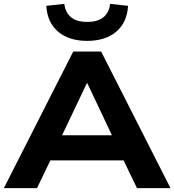

<svg xmlns="http://www.w3.org/2000/svg" viewBox="-21 -971 900 991"><path d="M-1 0 357 -705H501L859 0H686L592 -195L663 -143H194L264 -195L170 0ZM427 -541 281 -234 249 -273H608L575 -234L430 -541ZM429 -760Q335 -760 279 -807.5Q223 -855 218 -941L311 -951Q316 -907 345 -882.5Q374 -858 429 -858Q484 -858 513.5 -882.5Q543 -907 547 -951L640 -941Q635 -855 579 -807.5Q523 -760 429 -760Z"/></svg>

Font: Nunito Sans 10pt SemiExpanded ExtraBold
Style: Regular
Weight: 800
Width: 6
Designer: Vernon Adams
Foundry: Vernon Adams
Version: Version 3.101;gftools[0.9.27]